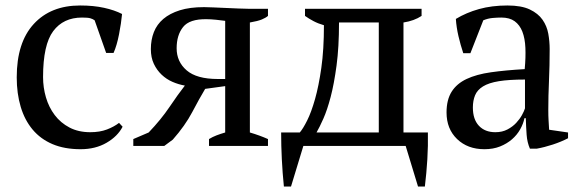

<svg xmlns="http://www.w3.org/2000/svg" viewBox="-20 -532 2114 700"><path d="M41 0ZM427 -70Q409 -35 368.5 -11.5Q328 12 274 12Q215 12 171.5 -6.5Q128 -25 99 -59.5Q70 -94 55.5 -142.5Q41 -191 41 -250Q41 -377 103 -444.5Q165 -512 272 -512Q321 -512 359.5 -503.5Q398 -495 425 -481Q422 -448 414 -407Q406 -366 394 -339H367L325 -458Q318 -463 309 -465.5Q300 -468 279 -468Q211 -468 174 -418.5Q137 -369 137 -251Q137 -213 147.5 -177Q158 -141 179.5 -112.5Q201 -84 233.5 -67Q266 -50 309 -50Q344 -50 370 -60Q396 -70 414 -84Z M530 -353Q530 -387 541 -415Q552 -443 575.5 -463Q599 -483 635.5 -494.5Q672 -506 724 -506Q736 -506 757.5 -505Q779 -504 803 -503Q827 -502 849.5 -501Q872 -500 885 -500H957V-474Q949 -467 934.5 -461Q920 -455 891 -450V-49Q928 -38 957 -25V0H742V-25Q755 -33 769.5 -38.5Q784 -44 801 -49V-218L728 -208Q707 -173 681 -123.5Q655 -74 610 -23L579 0H466V-25L522 -49Q567 -96 598 -142Q629 -188 654 -220Q631 -224 609 -233.5Q587 -243 569.5 -259.5Q552 -276 541 -299Q530 -322 530 -353ZM801 -456Q788 -458 767.5 -460Q747 -462 733 -462Q671 -463 647.5 -433.5Q624 -404 624 -356Q624 -307 660.5 -275.5Q697 -244 774 -244H801Z M1086 0 1041 148H1015Q1010 99 1007.5 49Q1005 -1 1005 -49H1073Q1085 -63 1100 -93Q1115 -123 1128.5 -170.5Q1142 -218 1151.5 -284.5Q1161 -351 1161 -440Q1140 -446 1123 -455Q1106 -464 1092 -474V-500H1517V-474Q1490 -456 1451 -450V-49H1540Q1541 -1 1538 49Q1535 99 1529 148H1504L1459 0ZM1216 -450Q1216 -360 1207 -293Q1198 -226 1185.5 -178.5Q1173 -131 1159 -99.5Q1145 -68 1134 -49H1361V-450Z M1608 0ZM1979 -131Q1979 -109 1980 -93Q1981 -77 1982 -59L2051 -49V-28Q2026 -15 1995.5 -5Q1965 5 1937 10H1912Q1902 -13 1900 -40.5Q1898 -68 1897 -101H1892Q1888 -81 1876.5 -60.5Q1865 -40 1846.5 -24Q1828 -8 1803 2Q1778 12 1746 12Q1685 12 1646.5 -25Q1608 -62 1608 -122Q1608 -168 1626.5 -197.5Q1645 -227 1681 -244Q1717 -261 1770 -268.5Q1823 -276 1893 -280Q1897 -323 1895.5 -357.5Q1894 -392 1884.5 -416.5Q1875 -441 1856.5 -454.5Q1838 -468 1808 -468Q1794 -468 1776.5 -466.5Q1759 -465 1742 -458L1695 -338H1669Q1659 -368 1651.5 -400Q1644 -432 1642 -463Q1680 -486 1726.5 -499Q1773 -512 1830 -512Q1881 -512 1911.5 -497.5Q1942 -483 1958 -460Q1974 -437 1979 -409Q1984 -381 1984 -353Q1984 -293 1981.5 -237.5Q1979 -182 1979 -131ZM1786 -50Q1811 -50 1830 -60Q1849 -70 1862 -84Q1875 -98 1883 -112.5Q1891 -127 1894 -137V-242Q1836 -242 1799 -236Q1762 -230 1741 -217Q1720 -204 1712 -184.5Q1704 -165 1704 -140Q1704 -97 1726 -73.5Q1748 -50 1786 -50Z"/></svg>

Font: PT Serif
Style: Regular
Weight: 400
Designer: A.Korolkova, O.Umpeleva, V.Yefimov
Foundry: ParaType Ltd
Version: Version 1.000W OFL; ttfautohint (v1.6)